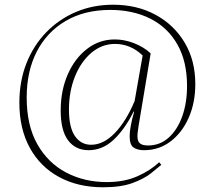

<svg xmlns="http://www.w3.org/2000/svg" viewBox="-20 -627 903 813"><path d="M417 166Q310 166 230 122.5Q150 79 106 -1.5Q62 -82 62 -192Q62 -283 92 -359Q122 -435 176 -490.5Q230 -546 302 -576.5Q374 -607 459 -607Q560 -607 638.5 -564.5Q717 -522 762 -446.5Q807 -371 807 -271Q807 -192 779 -128.5Q751 -65 702 -28Q653 9 590 9Q562 9 545.5 -2.5Q529 -14 529 -50Q529 -87 548 -154L546 -155Q508 -79 461 -35Q414 9 355 9Q300 9 268.5 -32.5Q237 -74 237 -159Q237 -243 266.5 -311Q296 -379 348 -419.5Q400 -460 466 -460Q507 -460 548 -444Q589 -428 618 -401L567 -95Q566 -86 564 -73.5Q562 -61 562 -50Q562 -29 572.5 -20Q583 -11 607 -11Q657 -11 694 -44Q731 -77 751.5 -134Q772 -191 772 -263Q772 -367 731 -439Q690 -511 616.5 -548Q543 -585 447 -585Q338 -585 258.5 -538.5Q179 -492 136 -409Q93 -326 93 -214Q93 -96 138 -16.5Q183 63 260 103.5Q337 144 432 144Q506 144 561.5 119.5Q617 95 654 60L663 71Q648 84 619 107Q590 130 541 148Q492 166 417 166ZM366 -14Q418 -14 466 -63.5Q514 -113 550 -199L584 -392Q533 -441 467 -441Q411 -441 366.5 -403Q322 -365 297 -302Q272 -239 272 -163Q272 -87 297.5 -50.5Q323 -14 366 -14Z"/></svg>

Font: Petrona Thin
Style: Italic
Weight: 100
Italic angle: -9°
Designer: Ringo R. Seeber
Foundry: Ringo R. Seeber
Version: Version 2.001; ttfautohint (v1.8.3)